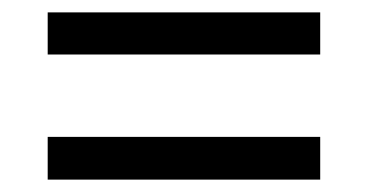

<svg xmlns="http://www.w3.org/2000/svg" viewBox="-20 -495 593 310"><path d="M497 -407H57V-475H497ZM497 -205H57V-274H497Z"/></svg>

Font: Hind Siliguri
Style: Regular
Weight: 400
Designer: Jyotish Sonowal
Foundry: Indian Type Foundry
Version: Version 1.000;PS 1.0;hotconv 1.0.86;makeotf.lib2.5.63406; tt